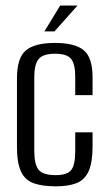

<svg xmlns="http://www.w3.org/2000/svg" viewBox="-20 -658 387 687"><path d="M180.2 8.7Q130.7 8.7 99.9 -2.6Q69.1 -14 54.9 -44.7Q40.7 -75.5 40.7 -134V-378Q40.7 -450.8 72.5 -477.6Q104.3 -504.4 176.6 -504.4Q248.2 -504.4 279.7 -478.2Q311.2 -452 311.2 -381.5V-317.5H249.2V-383.7Q249.2 -427.1 235.1 -446.4Q220.9 -465.7 176.6 -465.7Q133.3 -465.7 118 -446.4Q102.7 -427.1 102.7 -383.7V-117.7Q102.7 -70.1 118 -50.8Q133.3 -31.4 179.5 -31.4Q220.9 -31.4 235.1 -50Q249.2 -68.7 249.2 -117.7V-184.5H311.2V-134.2Q311.2 -76.9 297.3 -45.8Q283.4 -14.7 254.4 -3Q225.3 8.7 180.2 8.7ZM138.9 -545.7 195.4 -638.2H257.4L174.9 -545.7Z"/></svg>

Font: Alumni Sans Thin
Style: Regular
Weight: 100
Designer: Robert E. Leuschke
Foundry: Robert E. Leuschke
Version: Version 1.018